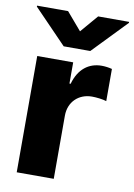

<svg xmlns="http://www.w3.org/2000/svg" viewBox="-87 -831 620 887"><g transform="rotate(10 223.0 -387.5)"><path d="M159.4 -774.5H13.8V-769.9L167.6 -610.8H292.3L445.7 -769.9V-774.5H300.4L229.8 -692.1ZM55 0H228.7V-296.2C228.7 -361.2 274.9 -404.8 337 -404.8C357.6 -404.8 388.5 -401.3 405.2 -395.6V-546.5C390.6 -550.4 372.9 -552.9 356.5 -552.9C296.9 -552.9 249.3 -518.1 229.4 -446H223.7V-545.5H55Z"/></g></svg>

Font: TID UI Extra Bold
Style: Regular
Weight: 800
Designer: The TID Project Authors
Foundry: Bakken & Bæck
Version: Version 1.001;hotconv 1.0.109;makeotfexe 2.5.65596